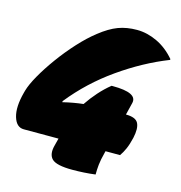

<svg xmlns="http://www.w3.org/2000/svg" viewBox="-108 -816 864 919"><g transform="rotate(15 324.5 -356.5)"><path d="M410 -430H416Q540 -430 527 -376L512 -315Q561 -315 573.5 -290Q586 -265 575 -216Q567 -182 557 -159.5Q547 -137 535 -120H463L461 -112Q451 -74 448.5 -49Q446 -24 446 0Q391 7 332 7Q253 7 230.5 -15.5Q208 -38 221 -85Q226 -103 230 -120H58Q21 -120 7 -167Q-7 -214 13 -289L16 -300Q25 -332 51 -378Q77 -424 114 -475Q151 -526 193.5 -572.5Q236 -619 277 -651Q325 -689 366.5 -704.5Q408 -720 459 -720Q509 -720 559 -696.5Q609 -673 649 -626L648 -622Q526 -574 408.5 -491.5Q291 -409 203 -299L202 -293Q256 -306 303 -311Q325 -344 352.5 -375Q380 -406 410 -430Z"/></g></svg>

Font: Recursive Mn Csl St XBk
Style: Italic
Weight: 1000
Italic angle: -15°
Monospace: yes
Version: Version 1.079;hotconv 1.0.112;makeotfexe 2.5.65598; ttfautoh